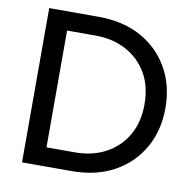

<svg xmlns="http://www.w3.org/2000/svg" viewBox="-79 -779 864 858"><g transform="rotate(10 353.5 -350.0)"><path d="M76 0V-700H300Q412 -700 493.5 -655Q575 -610 620 -531Q665 -452 665 -350Q665 -248 620 -169Q575 -90 493.5 -45Q412 0 300 0ZM172 -85H301Q379 -85 439.5 -117Q500 -149 535 -208.5Q570 -268 570 -350Q570 -433 535 -492Q500 -551 439.5 -583Q379 -615 301 -615H172Z"/></g></svg>

Font: MuseoModerno SemiBold
Style: Regular
Weight: 400
Version: Version 1.001